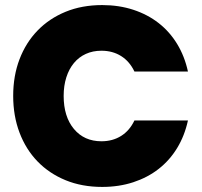

<svg xmlns="http://www.w3.org/2000/svg" viewBox="-20 -732 798 757"><path d="M32 -354Q32 -433 57 -498.5Q82 -564 128 -611.5Q174 -659 238.5 -685.5Q303 -712 383 -712Q449 -712 505.5 -693.5Q562 -675 605.5 -641Q649 -607 678.5 -558.5Q708 -510 721 -450H510Q491 -490 457.5 -511Q424 -532 380 -532Q346 -532 318.5 -519.5Q291 -507 271.5 -483.5Q252 -460 241.5 -427Q231 -394 231 -354Q231 -272 271.5 -223.5Q312 -175 380 -175Q424 -175 457.5 -196Q491 -217 510 -257H721Q708 -197 678.5 -148.5Q649 -100 605.5 -66Q562 -32 505.5 -13.5Q449 5 383 5Q303 5 238.5 -21.5Q174 -48 128 -95.5Q82 -143 57 -209Q32 -275 32 -354Z"/></svg>

Font: SVN-Poppins ExtraBold
Style: Regular
Weight: 800
Designer: Ninad Kale (Devanagari), Jonny Pinhorn (Latin)
Foundry: Indian Type Foundry
Version: Version 3.002 2017; ttfautohint (v1.8.3)